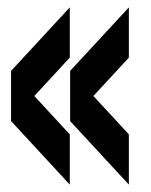

<svg xmlns="http://www.w3.org/2000/svg" viewBox="-20 -575 409 520"><path d="M169 -75 10 -247V-383L169 -555V-419L73 -315L169 -211ZM329 -75 170 -247V-383L329 -555V-419L233 -315L329 -211Z"/></svg>

Font: Big Shoulders Display Black
Style: Regular
Weight: 900
Designer: Patric King
Foundry: XO Type Co
Version: Version 1.000; ttfautohint (v1.8.2)